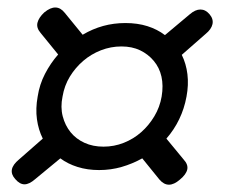

<svg xmlns="http://www.w3.org/2000/svg" viewBox="-20 -637 640 525"><path d="M482 -201Q495 -187 492 -173.5Q489 -160 472 -146Q456 -132 442 -132Q428 -132 416 -146L369 -204Q342 -189 312.5 -180.5Q283 -172 251 -172Q219 -172 192 -180.5Q165 -189 145 -204L76 -147Q60 -133 47 -133Q34 -133 22 -147Q10 -160 12.5 -173.5Q15 -187 32 -201L97 -258Q85 -282 81 -311Q77 -340 83 -373Q88 -406 103 -435Q118 -464 139 -488L91 -547Q79 -561 82.5 -575Q86 -589 101 -603Q118 -617 132 -616.5Q146 -616 157 -602L206 -542Q233 -558 262 -566Q291 -574 323 -574Q356 -574 383 -565.5Q410 -557 431 -541L499 -598Q514 -611 528 -611Q542 -611 553 -598Q564 -585 561 -571Q558 -557 542 -544L477 -487Q489 -463 492.5 -434Q496 -405 490 -373Q484 -340 470 -311Q456 -282 435 -258ZM263 -236Q292 -236 318.5 -246.5Q345 -257 366 -275.5Q387 -294 402 -319Q417 -344 422 -373Q427 -403 421.5 -427.5Q416 -452 400.5 -470.5Q385 -489 363 -499.5Q341 -510 312 -510Q283 -510 256 -499.5Q229 -489 207.5 -470.5Q186 -452 171 -427.5Q156 -403 151 -373Q145 -344 151.5 -319Q158 -294 173 -275.5Q188 -257 211 -246.5Q234 -236 263 -236Z"/></svg>

Font: Maple Mono NL Light
Style: Italic
Weight: 300
Italic angle: -10°
Monospace: yes
Designer: subframe7536
Version: Version 7.000